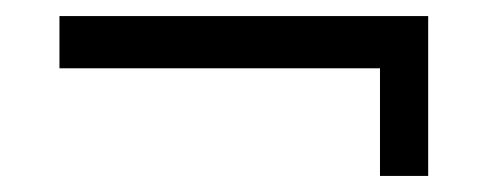

<svg xmlns="http://www.w3.org/2000/svg" viewBox="-20 -319 607 239"><path d="M54 -234V-299H513V-100H453V-234Z"/></svg>

Font: Buenard
Style: Regular
Weight: 400
Version: Version 2.000